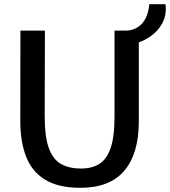

<svg xmlns="http://www.w3.org/2000/svg" viewBox="-20 -889 812 917"><path d="M363.5 8Q260 8 196.8 -30Q133.5 -68 105.2 -139.5Q77 -211 77 -311L77.5 -743H194.5L193.5 -333.5Q193.5 -234 213.8 -180Q234 -126 272.8 -105Q311.5 -84 367 -84Q417 -84 452.8 -105.2Q488.5 -126.5 507.8 -180.5Q527 -234.5 527 -333.5V-743H643V-309Q643 -156 574 -74Q505 8 363.5 8ZM571 -675V-742Q605 -742 627.2 -753.2Q649.5 -764.5 662.8 -781.8Q676 -799 682.5 -817.8Q689 -836.5 691 -852Q692 -857.5 692.5 -861.8Q693 -866 692 -869H770Q771 -863 771.5 -857.8Q772 -852.5 772 -847Q772 -799 743.8 -760Q715.5 -721 669.8 -698Q624 -675 571 -675Z"/></svg>

Font: Tracken
Style: Regular
Weight: 400
Designer: Eben Sorkin
Foundry: Eben Sorkin
Version: Version 2.001